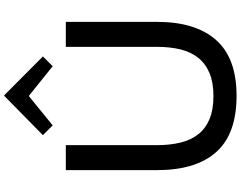

<svg xmlns="http://www.w3.org/2000/svg" viewBox="-137 -1009 1156 922"><g transform="rotate(-90 441.0 -548.0)"><path d="M631 -920 584 -873 442 -987H440L300 -873L253 -920L442 -1106H444ZM797 -372Q797 -187 710 -88.5Q623 10 442 10Q259 10 172 -87.5Q85 -185 85 -372V-810H205V-373Q205 -309 217.5 -258.5Q230 -208 258 -173Q286 -138 331 -119.5Q376 -101 441 -101Q505 -101 550 -119.5Q595 -138 623.5 -173Q652 -208 664.5 -258.5Q677 -309 677 -373V-810H797Z"/></g></svg>

Font: TypoPRO Sinkin Sans
Style: 500 Medium
Weight: 500
Designer: Keith Bates
Foundry: K-Type
Version: Sinkin Sans (version 1.0)  by Keith Bates   •   © 2014   www